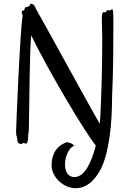

<svg xmlns="http://www.w3.org/2000/svg" viewBox="-20 -751 685 1016"><path d="M573 -235C580 -377 580 -556 580 -638C580 -696 577 -702 573 -702C570 -702 566 -696 561 -696C559 -696 557 -697 555 -697C537 -697 543 -686 539 -686C537 -686 536 -687 533 -687C530 -687 519 -691 519 -656C519 -619 521 -592 521 -546C521 -404 517 -256 511 -139C510 -127 510 -112 508 -96C459 -178 196 -662 174 -697C171 -704 169 -706 166 -714C163 -720 157 -730 146 -731C146 -731 137 -732 137 -719C127 -718 123 -712 114 -712C111 -712 110 -701 109 -699C103 -692 94 -696 95 -688C95 -683 97 -676 100 -668C86 -593 65 -69 65 -54C66 -25 69 -33 70 -25L72 -7C74 7 85 11 91 11C98 11 100 6 102 6C109 4 113 11 118 9C127 7 129 -13 129 -34C128 -50 133 -32 133 -84C135 -205 137 -482 145 -564C238 -373 433 -45 487 19C465 105 429 186 374 186C340 186 324 157 324 119C324 92 332 63 349 39C359 25 376 19 376 17H375C375 17 372 18 369 18C367 18 366 16 366 14V13C366 10 356 11 356 9C356 8 359 7 359 6C359 5 348 6 345 5C341 4 343 1 338 1C338 1 253 16 253 124C253 186 316 245 380 245C452 245 494 181 514 142C557 57 573 -95 573 -235Z"/></svg>

Font: Oregano
Style: Regular
Weight: 400
Designer: Astigmatic (AOETI)
Foundry: Astigmatic (AOETI)
Version: Version 1.000